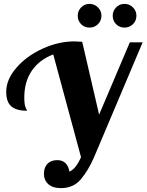

<svg xmlns="http://www.w3.org/2000/svg" viewBox="-20 -963 754 988"><path d="M206 -68Q206 -101 224 -120Q242 -139 275 -139Q301 -139 317 -123.5Q333 -108 337 -80Q369 -92 397 -154L254 -683Q183 -656 144 -599.5Q105 -543 105 -461Q105 -424 112 -409.5Q119 -395 119 -393Q65 -393 38.5 -415.5Q12 -438 12 -490Q12 -554 64.5 -614.5Q117 -675 199 -712.5Q281 -750 363 -750Q377 -750 403 -748L490 -373L648 -745H714L464 -154Q435 -87 396.5 -41Q358 5 294 5Q251 5 228.5 -15.5Q206 -36 206 -68ZM380 -882Q380 -907 397.5 -925Q415 -943 441 -943Q466 -943 484 -925Q502 -907 502 -882Q502 -856 484 -838.5Q466 -821 441 -821Q415 -821 397.5 -838.5Q380 -856 380 -882ZM560 -882Q560 -907 577.5 -925Q595 -943 621 -943Q646 -943 664 -925Q682 -907 682 -882Q682 -856 664 -838.5Q646 -821 621 -821Q595 -821 577.5 -838.5Q560 -856 560 -882Z"/></svg>

Font: Lobster
Style: Regular
Weight: 400
Designer: Impallari Type
Foundry: Impallari Type
Version: Version 2.100